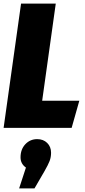

<svg xmlns="http://www.w3.org/2000/svg" viewBox="-30 -716 478 1075"><path d="M282.2 -695.8 206.1 -151.9H414.1L371.1 0H-9.8L87.9 -695.8ZM178.2 63Q212.4 63 234.1 84.2Q255.9 105.5 255.9 139.2Q255.9 164.1 247.8 185.3Q239.7 206.5 219.2 242.2L163.1 338.9H77.1L115.2 222.2Q85 201.2 85 165Q85 120.1 111.8 91.6Q138.7 63 178.2 63Z"/></svg>

Font: Fira Sans Compressed Heavy
Style: Italic
Weight: 900
Width: 3
Italic angle: -8°
Designer: Carrois Corporate & Edenspiekermann AG
Foundry: Carrois Corporate GbR & Edenspiekermann AG
Version: Version 4.203;PS 004.203;hotconv 1.0.88;makeotf.lib2.5.64775